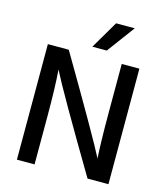

<svg xmlns="http://www.w3.org/2000/svg" viewBox="-128 -984 935 1082"><g transform="rotate(15 340.0 -443.5)"><path d="M403 -725H319L414 -887H523ZM176 0H73V-674H195Q454 -234 510 -124Q504 -215 504 -391V-674H607V0H485Q230 -429 168 -551Q176 -451 176 -282Z"/></g></svg>

Font: Hind Mysuru Medium
Style: Regular
Weight: 500
Designer: Manushi Parikh, Hitesh Malaviya
Foundry: Indian Type Foundry
Version: Version 0.703;PS 1.0;hotconv 1.0.86;makeotf.lib2.5.63406